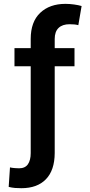

<svg xmlns="http://www.w3.org/2000/svg" viewBox="-20 -780 472 1004"><path d="M369.6 -528.3V-433.6H266.1V20.5Q265.6 110.4 220.2 157.2Q174.8 204.1 91.8 204.1Q74.7 204.1 58.8 202.9Q43 201.7 25.4 197.3L32.2 95.2Q40.5 97.7 56.2 98.9Q71.8 100.1 79.6 100.1Q111.3 100.1 126 78.9Q140.6 57.6 140.6 20.5V-433.6H55.7V-528.3H140.6V-576.2Q140.6 -666 190.2 -712.9Q239.7 -759.8 322.3 -759.8Q344.2 -759.8 367.2 -756.6Q390.1 -753.4 406.7 -748.5L389.6 -648.4Q380.9 -650.9 370.4 -652.1Q359.9 -653.3 343.8 -653.3Q306.6 -653.3 286.4 -634Q266.1 -614.7 266.1 -576.2V-528.3Z"/></svg>

Font: Inter 18pt SemiBold
Style: Regular
Weight: 600
Designer: Rasmus Andersson
Foundry: rsms
Version: Version 4.001;git-66647c0bb